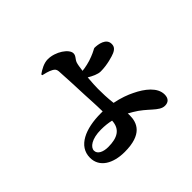

<svg xmlns="http://www.w3.org/2000/svg" viewBox="-184 -1053 1369 1369"><g transform="rotate(-45 500.0 -369.0)"><path d="M334 -744C351 -740 388 -732 412 -718C428 -709 435 -700 437 -681C440 -651 447 -479 449 -429C451 -378 455 -335 456 -257H437C282 -257 158 -204 158 -87C158 9 247 59 363 59C539 59 573 -24 573 -101L572 -120L604 -102C701 -46 741 29 799 29C832 29 854 11 854 -30C854 -101 782 -158 702 -196C668 -213 616 -233 554 -245C547 -302 546 -353 546 -394C546 -418 548 -460 552 -504C582 -486 619 -468 648 -468C714 -468 782 -489 802 -498C833 -512 842 -529 842 -552C842 -608 772 -619 734 -619C730 -619 710 -605 673 -591C635 -575 584 -565 559 -563C563 -594 567 -621 572 -635C581 -660 602 -671 602 -697C602 -740 520 -797 442 -797C402 -797 361 -773 333 -753ZM457 -163C453 -80 397 -49 305 -49C256 -49 214 -67 214 -103C214 -137 261 -174 356 -174C394 -174 427 -170 457 -163Z"/></g></svg>

Font: Noto Serif SC Black
Style: Regular
Weight: 900
Designer: Ryoko NISHIZUKA 西塚涼子 (kana & ideographs); Frank Grießhammer (Latin, Greek & Cyrillic); Wenlong ZHANG 张文龙 (bopomofo); San
Foundry: Adobe
Version: Version 2.001;hotconv 1.1.0;makeotfexe 2.6.0